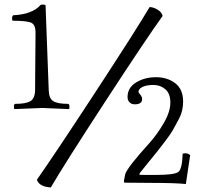

<svg xmlns="http://www.w3.org/2000/svg" viewBox="-20 -822 890 843"><path d="M694 -752Q620 -649 442 -376Q264 -103 203 1Q152 -2 142 -33Q216 -138 396 -413Q576 -688 637 -791Q653 -791 672 -779.5Q691 -768 694 -752ZM166 -348 44 -343Q41 -344 41 -353.5Q41 -363 46 -366Q93 -366 113 -377.5Q133 -389 134 -425L136 -675Q137 -713 117.5 -722Q98 -731 35 -731Q33 -735 33 -742.5Q33 -750 38 -755Q121 -759 157 -799Q158 -802 167.5 -802Q177 -802 180 -799L194 -425Q195 -389 214.5 -377.5Q234 -366 280 -366Q285 -363 285 -354Q285 -345 283 -343ZM588 -418Q588 -415 596 -406Q604 -397 604 -387Q604 -364 572 -364Q557 -364 548.5 -373Q540 -382 540 -396Q540 -437 577.5 -460Q615 -483 665 -483Q715 -483 749.5 -456.5Q784 -430 784 -376Q784 -335 766.5 -301.5Q749 -268 738.5 -250Q728 -232 706 -203Q684 -174 672 -159Q651 -132 596 -65Q592 -61 592 -55Q592 -54 620 -54H666Q746 -54 763 -67Q780 -80 782 -147Q786 -149 795 -149Q804 -149 815 -141L796 -14Q750 -19 643 -19L527 -20Q524 -21 524 -28L530 -58Q540 -88 636 -194Q671 -233 699.5 -282.5Q728 -332 728 -371.5Q728 -411 706 -430Q684 -449 654 -449Q624 -449 606 -440.5Q588 -432 588 -418Z"/></svg>

Font: Esteban
Style: Regular
Weight: 400
Designer: Angelica Diaz Rivera
Foundry: Angelica Diaz Rivera
Version: Version 1.002